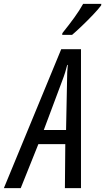

<svg xmlns="http://www.w3.org/2000/svg" viewBox="-84 -971 543 991"><path d="M288 -791Q307 -807 337 -835.5Q367 -864 395.5 -894Q424 -924 438 -943L439 -951H345Q327 -918 299 -879.5Q271 -841 238 -800L237 -791ZM236 -551Q246 -577 252.5 -598Q259 -619 263 -636H266Q262 -604 262 -551L257 -300H142ZM23 0 114 -227H253L251 0H334V-717H232L-64 0Z"/></svg>

Font: Noto Sans Display Condensed
Style: Italic
Weight: 400
Width: 3
Designer: Monotype Design team
Foundry: Monotype Imaging Inc.
Version: 1.000